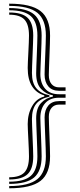

<svg xmlns="http://www.w3.org/2000/svg" viewBox="-20 -820 436 1043"><path d="M336.2 -326.8V-345.5H300.8Q275 -345.5 260.1 -363.1Q245.2 -380.8 245.2 -412.2Q245.2 -422.5 246.2 -451.1Q247.2 -479.8 248.6 -514.8Q250 -549.8 251 -580.6Q252 -611.5 252 -626.2Q252 -719.2 200.5 -759.6Q149 -800 30 -800V-788Q136.8 -788 183 -750.5Q229.2 -713 229.2 -626.2Q229.2 -611.5 228.1 -581.2Q227 -551 225.6 -516.6Q224.2 -482.2 223.2 -454Q222.2 -425.8 222.2 -415.2Q222.2 -374.8 242.5 -350.8Q262.8 -326.8 300.8 -326.8ZM30 179Q124.5 179 165.4 144.1Q206.2 109.2 206.2 29.2Q206.2 14.8 205.2 -15Q204.2 -44.8 202.9 -78.6Q201.5 -112.5 200.4 -140.5Q199.2 -168.5 199.2 -179.2Q199.2 -230 225.6 -259.6Q252 -289.2 300.8 -289.2H336.2V-308H300.8Q252 -308 225.6 -337.8Q199.2 -367.5 199.2 -418Q199.2 -429 200.4 -457Q201.5 -485 202.9 -518.9Q204.2 -552.8 205.2 -582.5Q206.2 -612.2 206.2 -626.5Q206.2 -706.8 165.4 -741.5Q124.5 -776.2 30 -776.2V-764.2Q112.2 -764.2 147.8 -732.2Q183.2 -700.2 183.2 -626.5Q183.2 -612.2 182.2 -583.1Q181.2 -554 179.9 -520.9Q178.5 -487.8 177.5 -460.1Q176.5 -432.5 176.5 -421.2Q176.5 -365.5 202.8 -337.2Q229 -309 267.5 -302V-295.5Q229 -288.2 202.8 -260.1Q176.5 -232 176.5 -176.5Q176.5 -165 177.5 -137.4Q178.5 -109.8 179.9 -76.5Q181.2 -43.2 182.2 -14.1Q183.2 15 183.2 29.2Q183.2 103 147.8 135Q112.2 167 30 167ZM30 155Q100 155 130.2 125.8Q160.5 96.5 160.5 29.2Q160.5 15.2 159.4 -13.5Q158.2 -42.2 156.9 -74.9Q155.5 -107.5 154.5 -134.9Q153.5 -162.2 153.5 -173.8Q153.5 -228 177.5 -256.8Q201.5 -285.5 248.5 -294.8V-302.5Q201.5 -311.8 177.5 -340.6Q153.5 -369.5 153.5 -423.5Q153.5 -435 154.5 -462.4Q155.5 -489.8 156.9 -522.5Q158.2 -555.2 159.4 -583.9Q160.5 -612.5 160.5 -626.5Q160.5 -694 130.2 -723.1Q100 -752.2 30 -752.2V-740.2Q87.8 -740.2 112.6 -713.9Q137.5 -687.5 137.5 -626.5Q137.5 -612.8 136.5 -588.4Q135.5 -564 134.1 -536.8Q132.8 -509.5 131.6 -486.2Q130.5 -463 130.5 -451.2Q130.5 -388.5 154.1 -351.4Q177.8 -314.2 220.8 -301.8V-295.5Q178.2 -285 154.4 -243.1Q130.5 -201.2 130.5 -146Q130.5 -134.5 131.6 -111.1Q132.8 -87.8 134.1 -60.5Q135.5 -33.2 136.5 -9Q137.5 15.2 137.5 29.2Q137.5 90.2 112.6 116.6Q87.8 143 30 143ZM30 202.8Q149 202.8 200.5 162.4Q252 122 252 29Q252 14.2 251 -16.5Q250 -47.2 248.6 -82.2Q247.2 -117.2 246.2 -145.9Q245.2 -174.5 245.2 -185.2Q245.2 -216.5 260.1 -234.1Q275 -251.8 300.8 -251.8H336.2V-270.8H300.8Q262.8 -270.8 242.5 -246.6Q222.2 -222.5 222.2 -182.2Q222.2 -171.5 223.2 -143.2Q224.2 -115 225.6 -80.5Q227 -46 228.1 -15.8Q229.2 14.5 229.2 29Q229.2 115.5 183 153.1Q136.8 190.8 30 190.8Z"/></svg>

Font: Big Shoulders Inline Text
Style: Bold
Weight: 700
Designer: Patric King
Foundry: XO Type Co
Version: Version 1.000